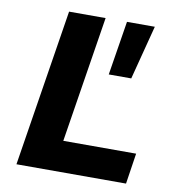

<svg xmlns="http://www.w3.org/2000/svg" viewBox="-80 -777 781 849"><g transform="rotate(10 311.0 -352.5)"><path d="M50 0 162 -705H326L236 -138H563L542 0ZM383 -462 422 -705H547L484 -462Z"/></g></svg>

Font: Nunito Sans 7pt ExtraBold
Style: Italic
Weight: 800
Italic angle: -9°
Designer: Vernon Adams
Foundry: Vernon Adams
Version: Version 3.101;gftools[0.9.27]